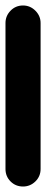

<svg xmlns="http://www.w3.org/2000/svg" viewBox="-20 -680 168 700"><path d="M0 -64H128V-596H0ZM64 -128Q37 -128 18.5 -109Q0 -90 0 -64Q0 -37 18.5 -18.5Q37 0 64 0Q90 0 109 -18.5Q128 -37 128 -64Q128 -90 109 -109Q90 -128 64 -128ZM64 -660Q37 -660 18.5 -641Q0 -622 0 -596Q0 -569 18.5 -550.5Q37 -532 64 -532Q90 -532 109 -550.5Q128 -569 128 -596Q128 -622 109 -641Q90 -660 64 -660Z"/></svg>

Font: Wavefont
Style: Bold
Weight: 700
Version: Version 3.004;gftools[0.9.33]